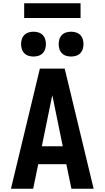

<svg xmlns="http://www.w3.org/2000/svg" viewBox="-20 -1155 640 1175"><path d="M47 0 224 -735H376L553 0H417L386 -150H214L183 0ZM364 -260 317 -490Q313 -511 308.5 -531.5Q304 -552 300 -572Q296 -552 291.5 -531.5Q287 -511 283 -490L236 -260ZM415 -809Q400 -809 385 -813.5Q370 -818 359 -829Q348 -840 343.5 -855Q339 -870 339 -885Q339 -900 343.5 -915Q348 -930 359 -941Q370 -952 385 -956.5Q400 -961 415 -961Q430 -961 445 -956.5Q460 -952 471 -941Q482 -930 486.5 -915Q491 -900 491 -885Q491 -870 486.5 -855Q482 -840 471 -829Q460 -818 445 -813.5Q430 -809 415 -809ZM185 -809Q170 -809 155 -813.5Q140 -818 129 -829Q118 -840 113.5 -855Q109 -870 109 -885Q109 -900 113.5 -915Q118 -930 129 -941Q140 -952 155 -956.5Q170 -961 185 -961Q200 -961 215 -956.5Q230 -952 241 -941Q252 -930 256.5 -915Q261 -900 261 -885Q261 -870 256.5 -855Q252 -840 241 -829Q230 -818 215 -813.5Q200 -809 185 -809ZM128 -1045V-1135H473V-1045Z"/></svg>

Font: Iosevka Extrabold Extended
Style: Regular
Weight: 800
Width: 7
Monospace: yes
Designer: Belleve Invis
Foundry: Belleve Invis
Version: Version 32.5.0; ttfautohint (v1.8.4)